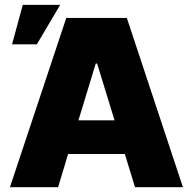

<svg xmlns="http://www.w3.org/2000/svg" viewBox="-20 -782 807 802"><path d="M21.5 0 256.8 -707H509.8L744.1 0H543.9L501.5 -138.7H264.6L222.7 0ZM458.5 -279.3 385.7 -516.6H379.9L307.6 -279.3ZM75.2 -761.7H231.4L133.8 -596.7H30.3Z"/></svg>

Font: Pretendard GOV Black
Style: Regular
Weight: 900
Designer: Base glyphs from Inter by Rasmus Andersson; Hangeul glyphs from Noto Sans CJK(Source Han Sans) by Jang Soo-young and Kan
Foundry: Kil Hyung-jin
Version: Version 1.309